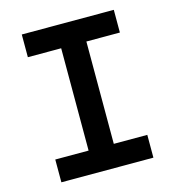

<svg xmlns="http://www.w3.org/2000/svg" viewBox="-104 -782 794 870"><g transform="rotate(-15 293.0 -346.5)"><path d="M77.1 0V-106.9H233.4V-586.9H77.1V-693.4H508.8V-586.9H351.6V-106.9H508.8V0Z"/></g></svg>

Font: Cascadia Mono NF SemiBold
Style: Regular
Weight: 600
Monospace: yes
Designer: Aaron Bell
Foundry: Saja Typeworks
Version: Version 2404.023; ttfautohint (v1.8.4)